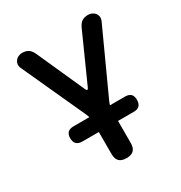

<svg xmlns="http://www.w3.org/2000/svg" viewBox="-175 -867 949 1004"><g transform="rotate(-30 300.0 -365.0)"><path d="M300 10Q271 10 256.5 -4Q242 -18 242 -48V-181H143Q120 -181 108 -192.5Q96 -204 96 -227.5Q96 -251 108 -262Q120 -273 143 -273H238Q235 -283 231 -292L56 -675Q50 -689 51.5 -700.5Q53 -712 60 -721Q67 -730 78 -735Q89 -740 101 -740Q123 -740 138 -730.5Q153 -721 164 -696L290 -415Q295 -402 300 -402Q305 -402 310 -415L436 -696Q447 -721 462 -730.5Q477 -740 499 -740Q511 -740 522 -735Q533 -730 540 -721Q547 -712 548.5 -700.5Q550 -689 544 -675L369 -292Q365 -283 362 -273H453Q476 -273 487.5 -262Q499 -251 499 -227.5Q499 -204 487.5 -192.5Q476 -181 453 -181H358V-48Q358 -18 343.5 -4Q329 10 300 10Z"/></g></svg>

Font: Maple Mono SemiBold
Style: Regular
Weight: 600
Monospace: yes
Designer: subframe7536
Version: Version 7.000